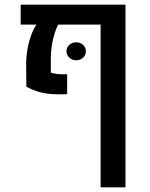

<svg xmlns="http://www.w3.org/2000/svg" viewBox="-20 -598 643 821"><path d="M516.6 -578.1V203.1H410.2V-492.7H228.5Q219.2 -474.6 212.2 -450.7Q205.1 -426.8 201.2 -400.6Q197.3 -374.5 197.3 -349.6V-287.6Q208.5 -283.2 225.6 -281.5Q242.7 -279.8 267.1 -280.3V-195.3Q227.5 -193.4 197.3 -196Q167 -198.7 141.8 -206.5Q116.7 -214.4 92.8 -227.5L91.8 -317.9Q91.3 -350.6 96.7 -383.1Q102.1 -415.5 112.1 -444.1Q122.1 -472.7 135.7 -492.7H68.4V-578.1ZM305.7 -340.3Q288.1 -340.3 276.1 -351.8Q264.2 -363.3 264.2 -378.9Q264.2 -395 276.1 -406Q288.1 -417 305.7 -417Q323.7 -417 335.4 -406Q347.2 -395 347.2 -378.9Q347.2 -362.8 335.4 -351.6Q323.7 -340.3 305.7 -340.3Z"/></svg>

Font: Heebo Medium
Style: Regular
Weight: 500
Designer: Oded Ezer
Foundry: Ezer Type House
Version: Version 3.100